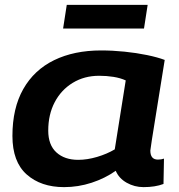

<svg xmlns="http://www.w3.org/2000/svg" viewBox="-20 -758 735 788"><path d="M569 10Q532 10 500 -8Q468 -26 455 -57Q411 -26 356 -8Q301 10 243 10Q148 10 89.5 -42Q31 -94 31 -200Q31 -314 75.5 -392.5Q120 -471 202 -511Q284 -551 395 -551Q442 -551 491 -546Q540 -541 583.5 -532Q627 -523 656 -512Q635 -381 622 -300.5Q609 -220 603 -182Q597 -144 597 -140Q597 -103 628 -103Q642 -103 653 -107L651 -3Q617 10 569 10ZM451 -145 496 -428Q474 -438 446 -442.5Q418 -447 387 -447Q326 -447 278.5 -418Q231 -389 204.5 -338.5Q178 -288 178 -222Q178 -163 211.5 -132.5Q245 -102 301 -102Q338 -102 378.5 -114Q419 -126 451 -145ZM239 -641 254 -738H586L571 -641Z"/></svg>

Font: Georama Extended SemiBold
Style: Italic
Weight: 600
Width: 7
Italic angle: -9°
Designer: Jean-Baptiste Levee
Foundry: Production Type
Version: Version 1.000